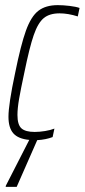

<svg xmlns="http://www.w3.org/2000/svg" viewBox="-20 -538 330 748"><path d="M290 -507 283 -474Q245 -486 212 -486Q173 -486 150.5 -467.5Q128 -449 111.5 -401.5Q95 -354 75 -256Q61 -191 54.5 -153.5Q48 -116 48 -90Q48 -52 63.5 -38Q79 -24 115 -24Q134 -24 155.5 -27.5Q177 -31 192 -37L185 -4Q159 6 125 8L45 190H2L3 185L94 7Q51 3 32 -18.5Q13 -40 13 -83Q13 -132 39 -254Q61 -363 81 -418.5Q101 -474 129.5 -496Q158 -518 205 -518Q226 -518 251 -515Q276 -512 290 -507Z"/></svg>

Font: Saira Ultra Condensed Thin
Style: Italic
Weight: 100
Width: 1
Italic angle: -12°
Designer: Hector Gatti with collaboration of the Omnibus-Type team
Foundry: Omnibus-Type
Version: Version 1.001; ttfautohint (v1.8)